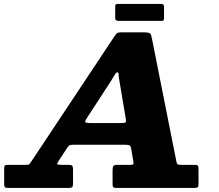

<svg xmlns="http://www.w3.org/2000/svg" viewBox="-78 -924 1078 944"><path d="M488.5 -837.5Q488.5 -827 492.5 -824.2Q496.5 -821.5 506 -821.5H717.5Q725.5 -821.5 727 -825Q728.5 -828.5 728.5 -836.5V-889Q728.5 -899 724.8 -901.8Q721 -904.5 711.5 -904.5H498.5Q492 -904.5 490.2 -901.2Q488.5 -898 488.5 -891ZM467.5 -525.5Q478.5 -542.5 485.8 -555.5Q493 -568.5 498.5 -568.5Q505 -568.5 505.2 -557Q505.5 -545.5 509.5 -524L540 -342.5Q543.5 -323.5 537.8 -321.2Q532 -319 511 -319H368Q338.5 -319 340.5 -326.2Q342.5 -333.5 352 -348ZM-57.5 -19Q-57.5 -5.5 -53.5 -2.8Q-49.5 0 -36 0H257.5Q274 0 277.5 -4.5Q281 -9 281 -25.5V-91.5Q281 -104 277 -108.8Q273 -113.5 261.5 -113.5H226Q204 -113.5 203.2 -117Q202.5 -120.5 210.5 -133L251.5 -196Q259 -207.5 265.5 -210Q272 -212.5 291 -212.5H530Q550.5 -212.5 557.5 -210Q564.5 -207.5 567.5 -190L577 -133Q579.5 -120 577.8 -116.8Q576 -113.5 560 -113.5H500Q483 -113.5 479.2 -107.5Q475.5 -101.5 475.5 -86V-18.5Q475.5 -6.5 479.5 -3.2Q483.5 0 495 0H878Q891.5 0 894.8 -4Q898 -8 898 -21.5V-95Q898 -107 894.2 -110.2Q890.5 -113.5 879.5 -113.5H815.5Q798.5 -113.5 794.8 -116.5Q791 -119.5 788.5 -133.5L670 -729.5Q667 -745 664.5 -752.5Q662 -760 654 -762.5Q646 -765 627 -765H520.5Q501 -765 496 -760Q491 -755 483.5 -743.5L76 -130Q70.5 -121.5 67 -117.5Q63.5 -113.5 48.5 -113.5H-38.5Q-50 -113.5 -53.8 -110.5Q-57.5 -107.5 -57.5 -96Z"/></svg>

Font: Besley ExtraBold
Style: Italic
Weight: 800
Italic angle: -13°
Designer: Owen Earl
Foundry: indestructible type*
Version: Version 2.001